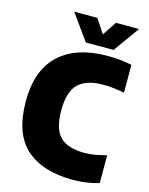

<svg xmlns="http://www.w3.org/2000/svg" viewBox="-139 -1037 877 1133"><g transform="rotate(15 300.0 -470.5)"><path d="M420 10Q232.5 10 131.8 -80.2Q31 -170.5 31 -368Q31 -557.5 135 -653.8Q239 -750 429.5 -750Q509.5 -750 577.5 -735V-565Q547 -571 514.8 -575Q482.5 -579 448 -579Q345 -579 296 -531Q247 -483 247 -370Q247 -254.5 294.5 -208Q342 -161.5 445.5 -161.5Q475.5 -161.5 509.2 -167.5Q543 -173.5 577.5 -183V-13Q546 -2.5 503.5 3.8Q461 10 420 10ZM283.5 -793 170 -951H311.5L368 -865L425 -951H566.5L453 -793Z"/></g></svg>

Font: Encode Sans SmCnd Black
Style: Regular
Weight: 900
Width: 4
Designer: Multiple Designers
Foundry: Impallari Type
Version: Version 3.002; ttfautohint (v1.8.3) -l 8 -r 50 -G 200 -x 14 